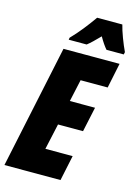

<svg xmlns="http://www.w3.org/2000/svg" viewBox="-142 -1003 761 1075"><g transform="rotate(15 239.0 -465.5)"><path d="M161 -771H265C283 -785 306 -807 335 -837C351 -809 366 -787 380 -771H480L483 -785C463 -827 438 -892 429 -931H283C245 -877 206 -827 163 -783ZM-5 0H320L351 -147H193L226 -297H371L402 -441H256L284 -569H441L471 -714H146Z"/></g></svg>

Font: Noto Sans UI Condensed Black
Style: Italic
Weight: 900
Width: 3
Italic angle: -192°
Designer: Monotype Design Team
Foundry: Monotype Imaging Inc.
Version: Version 1.901